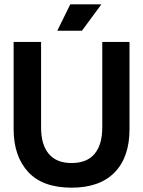

<svg xmlns="http://www.w3.org/2000/svg" viewBox="-20 -854 662 888"><path d="M311 14Q177 14 110 -59Q43 -132 43 -257V-660H170V-264Q170 -185 205.5 -142.5Q241 -100 311 -100Q382 -100 417.5 -142.5Q453 -185 453 -264V-660H579V-257Q579 -127 510 -56.5Q441 14 311 14ZM359 -712H245L305 -834H449Z"/></svg>

Font: Bricolage Grotesque 48pt SemiBold
Style: Regular
Weight: 600
Designer: Mathieu Triay
Foundry: Atelier Triay
Version: Version 1.000; ttfautohint (v1.8.4.7-5d5b);gftools[0.9.32]